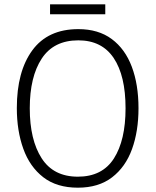

<svg xmlns="http://www.w3.org/2000/svg" viewBox="-20 -860 721 890"><path d="M622 -358Q622 -252 592 -169Q562 -86 499.5 -38Q437 10 341 10Q243 10 180.5 -38.5Q118 -87 88 -170.5Q58 -254 58 -359Q58 -529 130 -627Q202 -725 343 -725Q436 -725 498 -679Q560 -633 591 -550.5Q622 -468 622 -358ZM118 -358Q118 -212 173 -126.5Q228 -41 341 -41Q454 -41 508 -125.5Q562 -210 562 -358Q562 -509 507 -591Q452 -673 343 -673Q229 -673 173.5 -588.5Q118 -504 118 -358ZM468 -840V-794H212V-840Z"/></svg>

Font: Noto Sans Thai Looped SemiCondensed Light
Style: Regular
Weight: 300
Width: 4
Designer: Sasikarn Vongin, Ben Mitchell
Foundry: The Fontpad Ltd
Version: Version 1.001; ttfautohint (v1.8.4.7-5d5b)